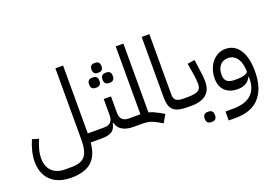

<svg xmlns="http://www.w3.org/2000/svg" viewBox="-126 -1119 2491 1738"><g transform="rotate(-20 1120.0 -250.0)"><path d="M306 240Q180 240 110 174Q40 108 40 -10Q40 -56 52.5 -107.5Q65 -159 87 -210L149 -191Q130 -149 118 -104Q106 -59 106 -19Q106 62 151 106Q196 150 276 150H336Q383 150 415.5 139.5Q448 129 468 104.5Q488 80 497 40.5Q506 1 506 -56V-740H580V-86H702V-20L682 0H577Q566 124 500 182Q434 240 306 240Z M682 -66 702 -86H737Q822 -86 822 -171V-329H892V-171Q892 -86 977 -86H1012V-20L992 0Q854 0 830 -98H825Q814 -43 782 -21.5Q750 0 682 0ZM916 -449Q896 -449 884 -460.5Q872 -472 872 -498Q872 -524 884 -535.5Q896 -547 916 -547H927Q947 -547 959 -535.5Q971 -524 971 -498Q971 -472 959 -460.5Q947 -449 927 -449ZM787 -449Q767 -449 755 -460.5Q743 -472 743 -498Q743 -524 755 -535.5Q767 -547 787 -547H798Q818 -547 830 -535.5Q842 -524 842 -498Q842 -472 830 -460.5Q818 -449 798 -449ZM851 -570Q832 -570 820.5 -581.5Q809 -593 809 -617Q809 -641 820.5 -652.5Q832 -664 851 -664H863Q882 -664 893.5 -652.5Q905 -641 905 -617Q905 -593 893.5 -581.5Q882 -570 863 -570Z M1206 34Q1174 16 1147 8.5Q1120 1 1082 0H992V-66L1012 -86H1087V-740H1161V-77Q1183 -72 1204 -63Q1225 -54 1249 -41L1300 -12L1257 63Z M1511 0Q1463 0 1429.5 -8Q1396 -16 1375.5 -34.5Q1355 -53 1346 -83Q1337 -113 1337 -156V-740H1411V-156Q1411 -118 1432 -102Q1453 -86 1497 -86H1532V-20L1512 0Z M1512 -66 1532 -86H1547Q1613 -86 1642.5 -102.5Q1672 -119 1672 -166Q1672 -184 1669.5 -212Q1667 -240 1659 -286L1645 -369L1715 -380L1727 -297Q1734 -248 1737 -217Q1740 -186 1740 -166Q1740 -82 1690.5 -41Q1641 0 1547 0H1512ZM1664 200Q1644 200 1632 188.5Q1620 177 1620 151Q1620 125 1632 113.5Q1644 102 1664 102H1675Q1695 102 1707 113.5Q1719 125 1719 151Q1719 177 1707 188.5Q1695 200 1675 200Z M1819 154H1888Q2009 154 2067 101Q2125 48 2125 -47V-69H2120Q2106 -36 2073.5 -17Q2041 2 1997 2Q1917 2 1873 -40.5Q1829 -83 1829 -160Q1829 -205 1842.5 -245Q1856 -285 1880 -314.5Q1904 -344 1937.5 -361.5Q1971 -379 2011 -379Q2097 -379 2146 -305Q2195 -231 2195 -97Q2195 62 2118.5 151Q2042 240 1888 240H1819ZM2017 -86Q2060 -86 2085.5 -93.5Q2111 -101 2125 -117Q2125 -198 2093 -245.5Q2061 -293 2005 -293Q1954 -293 1926.5 -259Q1899 -225 1899 -170Q1899 -126 1922.5 -106Q1946 -86 1997 -86Z"/></g></svg>

Font: IBM Plex Sans Arabic
Style: Regular
Weight: 400
Designer: Mike Abbink, Paul van der Laan, Pieter van Rosmalen, Wael Morcos, Khajak Apelian
Foundry: Bold Monday
Version: Version 1.1